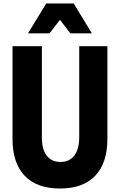

<svg xmlns="http://www.w3.org/2000/svg" viewBox="-20 -1066 690 1105"><path d="M52 -800H221V-274Q221 -206 249 -170Q277 -134 328 -134Q380 -134 408 -171Q436 -208 436 -278V-800H598V-266Q598 -128 528 -54.5Q458 19 325 19Q192 19 122 -54.5Q52 -128 52 -266ZM141 -874 246 -1046H404L509 -874H385L281 -1009H369L265 -874Z"/></svg>

Font: Martian Mono SemiCondensed
Style: Bold
Weight: 700
Width: 4
Designer: Roman Shamin
Foundry: Evil Martians
Version: Version 1.000